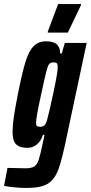

<svg xmlns="http://www.w3.org/2000/svg" viewBox="-56 -722 448 948"><path d="M-36 196 -19 107 70 109Q99 109 113 100Q127 91 135 67Q143 43 155 -15Q156 -18 164 -56H156Q145 -23 124.5 -7.5Q104 8 80 8Q41 8 23.5 -9.5Q6 -27 6 -72Q6 -101 12 -143Q18 -185 32 -256Q53 -362 69.5 -415.5Q86 -469 109.5 -493.5Q133 -518 172 -518Q209 -518 225 -502.5Q241 -487 241 -458H249L264 -510H372L277 -64Q252 60 233.5 111.5Q215 163 181 184.5Q147 206 76 206Q22 206 -36 196ZM177 -132Q188 -172 208.5 -268Q229 -364 229 -391Q229 -405 224.5 -409.5Q220 -414 208 -414Q194 -414 187 -406Q180 -398 172 -366.5Q164 -335 147 -255Q122 -143 122 -115Q122 -103 126.5 -99.5Q131 -96 142 -96Q155 -96 163 -103Q171 -110 177 -132ZM180 -561V-566L231 -702H344V-697L279 -561Z"/></svg>

Font: Saira Ultra Condensed ExtraBold
Style: Italic
Weight: 800
Width: 1
Italic angle: -12°
Designer: Hector Gatti with collaboration of the Omnibus-Type team
Foundry: Omnibus-Type
Version: Version 1.001; ttfautohint (v1.8)